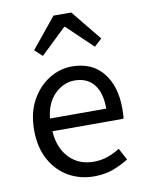

<svg xmlns="http://www.w3.org/2000/svg" viewBox="-85 -801 665 873"><g transform="rotate(-10 248.0 -364.0)"><path d="M279 12Q214 12 161 -18.5Q108 -49 77 -106Q46 -163 46 -242Q46 -322 77.5 -379Q109 -436 159 -467Q209 -498 264 -498Q357 -498 407.5 -436Q458 -374 458 -270Q458 -257 457.5 -244.5Q457 -232 455 -223H127Q132 -146 175.5 -100Q219 -54 289 -54Q324 -54 353.5 -64.5Q383 -75 410 -92L439 -38Q408 -18 368.5 -3Q329 12 279 12ZM126 -282H386Q386 -356 354.5 -394.5Q323 -433 266 -433Q215 -433 174.5 -393.5Q134 -354 126 -282ZM109 -600 223 -740H305L419 -600L384 -568L266 -681H262L144 -568Z"/></g></svg>

Font: .
Style: 
Weight: 400
Designer: Paul D. Hunt, Dalton Maag
Foundry: Dalton Maag Ltd
Version: Version 1.200